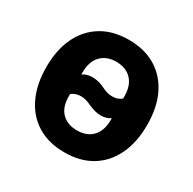

<svg xmlns="http://www.w3.org/2000/svg" viewBox="-127 -669 818 812"><g transform="rotate(30 282.0 -262.5)"><path d="M282 12Q205 12 150 -21.5Q95 -55 65.5 -117Q36 -179 36 -263Q36 -348 65.5 -409Q95 -470 150 -503.5Q205 -537 282 -537Q359 -537 414 -503.5Q469 -470 498.5 -409Q528 -348 528 -263Q528 -179 498.5 -117Q469 -55 414 -21.5Q359 12 282 12ZM282 -95Q329 -95 356.5 -123.5Q384 -152 384 -205V-214Q377 -208 364.5 -204Q352 -200 339 -200Q322 -200 308 -204Q294 -208 277 -215Q263 -222 250.5 -225.5Q238 -229 225 -229Q212 -229 201.5 -225.5Q191 -222 180 -214V-203Q180 -150 207.5 -122.5Q235 -95 282 -95ZM180 -320V-309Q188 -315 200 -319Q212 -323 225 -323Q242 -323 256.5 -319.5Q271 -316 287 -308Q301 -301 313.5 -297.5Q326 -294 339 -294Q352 -294 362.5 -297.5Q373 -301 384 -309V-320Q384 -373 356.5 -401.5Q329 -430 282 -430Q235 -430 207.5 -401.5Q180 -373 180 -320Z"/></g></svg>

Font: IBM Plex Sans Var
Style: Regular
Weight: 400
Designer: Mike Abbink, Paul van der Laan, Pieter van Rosmalen
Foundry: Bold Monday
Version: Version 3.000